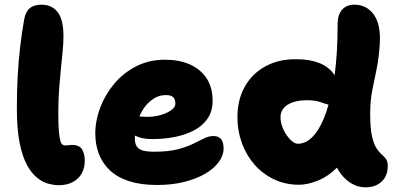

<svg xmlns="http://www.w3.org/2000/svg" viewBox="-20 -780 1712 820"><path d="M231 11Q212 11 188 5Q164 -1 140 -19.5Q116 -38 96 -74Q76 -110 64 -169Q52 -228 52 -317Q52 -390 55.5 -454.5Q59 -519 66 -579Q73 -639 83 -696Q89 -730 107 -745Q125 -760 157 -760Q202 -760 226.5 -728Q251 -696 251 -625Q251 -594 247.5 -559.5Q244 -525 240 -485.5Q236 -446 232.5 -399.5Q229 -353 229 -297Q229 -247 231.5 -219Q234 -191 238 -178Q242 -165 247.5 -162Q253 -159 259 -159Q265 -159 270 -159.5Q275 -160 279 -160.5Q283 -161 287 -161Q319 -161 330.5 -142Q342 -123 342 -94Q342 -61 328 -37.5Q314 -14 289 -1.5Q264 11 231 11Z M651 10Q582 10 532 -6Q482 -22 450 -52Q418 -82 402.5 -122Q387 -162 387 -210Q387 -265 408 -320.5Q429 -376 468 -422.5Q507 -469 562 -497Q617 -525 685 -525Q745 -525 790.5 -505Q836 -485 862 -446Q888 -407 888 -349Q888 -306 867.5 -275Q847 -244 811 -224.5Q775 -205 728.5 -195.5Q682 -186 629 -186Q585 -186 556 -201Q556 -194 556 -187Q556 -168 563.5 -155.5Q571 -143 589 -137.5Q607 -132 638 -132Q697 -132 737 -142Q777 -152 804 -165.5Q831 -179 851.5 -189Q872 -199 892 -199Q914 -199 924.5 -185.5Q935 -172 935 -145Q935 -117 915 -89Q895 -61 858 -39Q821 -17 768.5 -3.5Q716 10 651 10ZM575 -283Q589 -281 610 -281Q638 -281 665 -288.5Q692 -296 710.5 -309Q729 -322 729 -338Q729 -356 719.5 -365Q710 -374 688 -374Q659 -374 635 -358Q611 -342 593 -316Q583 -300 575 -283Z M1257 9Q1199 9 1150.5 -14Q1102 -37 1067 -77Q1032 -117 1013 -169Q994 -221 994 -279Q994 -354 1025.5 -410Q1057 -466 1114 -497Q1171 -528 1246 -527Q1302 -527 1342 -511.5Q1382 -496 1404 -466Q1407 -462 1409 -458Q1422 -554 1422 -678Q1422 -717 1441 -738.5Q1460 -760 1493 -760Q1546 -760 1576.5 -717.5Q1607 -675 1602 -593Q1598 -530 1588 -483Q1578 -436 1569.5 -392Q1561 -348 1561 -294Q1561 -234 1568.5 -199.5Q1576 -165 1587.5 -147.5Q1599 -130 1610 -120.5Q1621 -111 1628.5 -101Q1636 -91 1636 -71Q1636 -29 1610 -4.5Q1584 20 1541 20Q1510 20 1483.5 5Q1457 -10 1437 -36Q1427 -49 1419 -64Q1382 -27 1341 -10Q1295 9 1257 9ZM1383 -333Q1377 -334 1372 -336Q1363 -339 1353 -342.5Q1343 -346 1328.5 -349Q1314 -352 1291 -352Q1240 -352 1209 -333Q1178 -314 1178 -279Q1178 -254 1190 -228Q1202 -202 1219.5 -184Q1237 -166 1252 -166Q1301 -166 1339 -227Q1365 -268 1383 -333Z"/></svg>

Font: Shantell Sans Light ExtraBold
Style: Regular
Weight: 800
Version: Version 1.011;[c5ecc13dd]